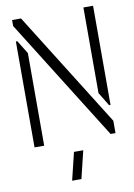

<svg xmlns="http://www.w3.org/2000/svg" viewBox="-97 -745 710 1015"><g transform="rotate(-10 258.5 -238.0)"><path d="M206.1 208 242.2 59.6H292L255.9 208ZM41 0V-568.4H48.8L92.8 -497.1V0ZM41 -651.4V-683.6H88.9L475.6 -66.4V0H449.2ZM423.8 -223.6V-683.6H475.6V-151.4H467.8Z"/></g></svg>

Font: Post No Bills Colombo
Style: Regular
Weight: 500
Designer: Kosala Senevirathne, Siva Puranthara, Lasantha Premarathna, Tharique Azeez
Foundry: Mooniak
Version: Version 1.220 ; ttfautohint (v1.5)